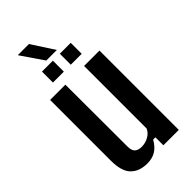

<svg xmlns="http://www.w3.org/2000/svg" viewBox="-277 -955 1027 1027"><g transform="rotate(-45 236.0 -442.0)"><path d="M175.5 8.5Q115 8.5 81.2 -26Q47.5 -60.5 47.5 -139.5V-600H163L164 -129.5Q164 -102 176.8 -89Q189.5 -76 218 -76Q245 -76 269.8 -89.8Q294.5 -103.5 304.5 -127V-600H421V0H304.5V-60.5H287.5Q266.5 -23.5 239.2 -7.5Q212 8.5 175.5 8.5ZM259 -655V-738H341.5V-655ZM124 -655V-738H206.5V-655ZM182 -763.5 94.5 -891.5H179L262 -763.5Z"/></g></svg>

Font: Big Shoulders Text Thin
Style: Bold
Weight: 700
Version: Version 2.002